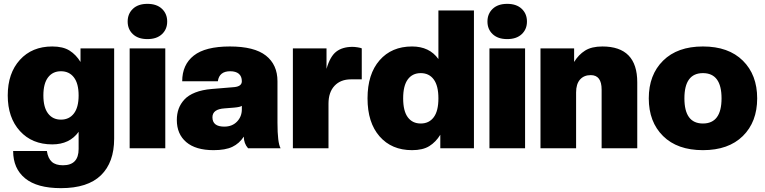

<svg xmlns="http://www.w3.org/2000/svg" viewBox="-20 -766 3952 992"><path d="M250 -20Q145.5 -20 82.8 -89.1Q20 -158.2 20 -272.9Q20 -387.7 82.8 -456.8Q145.5 -525.9 250 -525.9Q305.7 -525.9 339.4 -504.6Q373 -483.4 396 -445.8V-516.1H569.8V-49.8Q569.8 73.2 501.5 139.6Q433.1 206.1 294.9 206.1Q171.9 206.1 109.9 155.5Q47.9 105 47.9 14.2H222.2Q228 52.2 247.8 70.1Q267.6 87.9 305.2 87.9Q386.2 87.9 386.2 3.9V-85Q339.8 -20 250 -20ZM228.3 -179.7Q252.4 -147.9 294.9 -147.9Q337.4 -147.9 361.8 -179.7Q386.2 -211.4 386.2 -272.9Q386.2 -334.5 361.8 -366.2Q337.4 -397.9 294.9 -397.9Q252.4 -397.9 228.3 -366.2Q204.1 -334.5 204.1 -272.9Q204.1 -211.4 228.3 -179.7Z M834 0H649.9V-516.1H834ZM816.7 -589.4Q789.6 -564 741.7 -564Q693.8 -564 666.7 -589.4Q639.6 -614.7 639.6 -654.8Q639.6 -694.8 666.7 -720.5Q693.8 -746.1 741.7 -746.1Q789.6 -746.1 816.7 -720.5Q843.8 -694.8 843.8 -654.8Q843.8 -614.7 816.7 -589.4Z M1083.5 9.8Q991.2 9.8 942.4 -31.7Q893.6 -73.2 893.6 -146Q893.6 -177.7 903.1 -203.9Q912.6 -230 932.9 -252Q953.1 -273.9 989 -288.1Q1024.9 -302.2 1073.7 -306.2L1190.4 -315.9Q1229.5 -319.8 1229.5 -346.2Q1229.5 -371.6 1213.9 -384.8Q1198.2 -397.9 1169.4 -397.9Q1112.8 -397.9 1105.5 -346.2H921.4Q921.4 -431.6 981.2 -478.8Q1041 -525.9 1167.5 -525.9Q1293.9 -525.9 1353.8 -478.8Q1413.6 -431.6 1413.6 -346.2V-131.8Q1413.6 -28.3 1429.7 0H1261.7Q1239.7 -24.9 1239.7 -60.1Q1216.3 -24.4 1180.4 -7.3Q1144.5 9.8 1083.5 9.8ZM1138.7 -111.8Q1179.7 -111.8 1204.6 -137.7Q1229.5 -163.6 1229.5 -201.2V-219.2Q1221.7 -212.9 1189.5 -210L1140.6 -206.1Q1077.6 -202.1 1077.6 -160.2Q1077.6 -111.8 1138.7 -111.8Z M1677.2 0H1493.2V-516.1H1667V-410.2Q1685.5 -474.6 1717.5 -499.3Q1749.5 -523.9 1801.3 -523.9Q1812 -523.9 1827.6 -521.5Q1843.3 -519 1849.1 -516.1V-356H1793Q1739.7 -356 1708.5 -322.8Q1677.2 -289.6 1677.2 -230Z M2108.9 9.8Q2003.4 9.8 1941.2 -61.3Q1878.9 -132.3 1878.9 -257.8Q1878.9 -383.3 1941.2 -454.6Q2003.4 -525.9 2108.9 -525.9Q2198.7 -525.9 2245.1 -460.9V-711.9H2428.7V0H2254.9V-69.8Q2231.9 -32.2 2198.2 -11.2Q2164.6 9.8 2108.9 9.8ZM2086.9 -160.2Q2110.8 -127.9 2153.8 -127.9Q2196.8 -127.9 2220.9 -160.2Q2245.1 -192.4 2245.1 -257.8Q2245.1 -323.2 2220.9 -355.7Q2196.8 -388.2 2153.8 -388.2Q2110.8 -388.2 2086.9 -355.7Q2063 -323.2 2063 -257.8Q2063 -192.4 2086.9 -160.2Z M2692.9 0H2508.8V-516.1H2692.9ZM2675.5 -589.4Q2648.4 -564 2600.6 -564Q2552.7 -564 2525.6 -589.4Q2498.5 -614.7 2498.5 -654.8Q2498.5 -694.8 2525.6 -720.5Q2552.7 -746.1 2600.6 -746.1Q2648.4 -746.1 2675.5 -720.5Q2702.6 -694.8 2702.6 -654.8Q2702.6 -614.7 2675.5 -589.4Z M3272.5 0H3088.4V-303.2Q3088.4 -377.9 3032.2 -377.9Q2997.1 -377.9 2976.8 -355Q2956.5 -332 2956.5 -288.1V0H2772.5V-516.1H2946.3V-445.8Q2969.2 -483.4 3002.9 -504.6Q3036.6 -525.9 3092.3 -525.9Q3272.5 -525.9 3272.5 -340.8Z M3611.8 -525.9Q3744.1 -525.9 3818.1 -452.6Q3892.1 -379.4 3892.1 -257.8Q3892.1 -136.2 3818.1 -63.2Q3744.1 9.8 3611.8 9.8Q3479.5 9.8 3405.8 -63.2Q3332 -136.2 3332 -257.8Q3332 -379.4 3406 -452.6Q3480 -525.9 3611.8 -525.9ZM3611.8 -127.9Q3708 -127.9 3708 -257.8Q3708 -388.2 3611.8 -388.2Q3516.1 -388.2 3516.1 -257.8Q3516.1 -127.9 3611.8 -127.9Z"/></svg>

Font: Creato Display Black
Style: Regular
Weight: 900
Version: Version 1.000